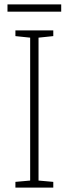

<svg xmlns="http://www.w3.org/2000/svg" viewBox="-20 -852 312 872"><path d="M222 0H50V-26L117 -32V-681L50 -688V-714H222V-688L155 -681V-32L222 -26ZM258 -832V-799H14V-832Z"/></svg>

Font: Noto Sans Kannada SemiCondensed ExtraLight
Style: Regular
Weight: 200
Width: 4
Designer: Jelle Bosma - Monotype Design Team
Foundry: Monotype Imaging Inc.
Version: Version 2.005; ttfautohint (v1.8.4.7-5d5b)